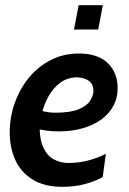

<svg xmlns="http://www.w3.org/2000/svg" viewBox="-20 -711 496 741"><path d="M127.5 -287.5Q145 -281.5 159.8 -278.8Q174.5 -276 193 -276Q250.5 -276 282.5 -289Q314.5 -302 327.5 -321.8Q340.5 -341.5 340.5 -361Q340.5 -382 329.5 -393Q318.5 -404 303.8 -408.2Q289 -412.5 278 -412.5Q241 -412.5 213 -392Q185 -371.5 166.8 -338.5Q148.5 -305.5 140 -267.5L133 -231.5Q132 -174 147.5 -141.2Q163 -108.5 189 -95.2Q215 -82 244.5 -82Q283.5 -82 320.8 -91.8Q358 -101.5 388.5 -117.5L376.5 -28Q348 -11.5 308.2 -0.8Q268.5 10 221 10Q151 10 106 -18Q61 -46 39.2 -93.5Q17.5 -141 17.5 -199.5Q17.5 -258.5 36.8 -313Q56 -367.5 91.2 -410.8Q126.5 -454 175.8 -479.2Q225 -504.5 284.5 -504.5Q357.5 -504.5 395.8 -467.5Q434 -430.5 434 -370.5Q434 -332.5 417.2 -301.8Q400.5 -271 370 -249.2Q339.5 -227.5 298.5 -215.8Q257.5 -204 208 -204Q182 -204 158.5 -207Q135 -210 120 -215.5ZM265.5 -597 283.5 -691H377L359 -597Z"/></svg>

Font: Cabin SemiCondensedSemiBold
Style: Italic
Weight: 600
Width: 4
Italic angle: -10°
Designer: Pablo Impallari
Foundry: Pablo Impallari. http://www.impallari.com Igino Marini. http://www.ikern.com
Version: Version 3.001